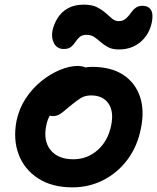

<svg xmlns="http://www.w3.org/2000/svg" viewBox="-20 -795 677 827"><path d="M292 12Q204 12 144.5 -26.5Q85 -65 60.5 -129.5Q36 -194 51 -274Q62 -327 90.5 -370.5Q119 -414 158 -445.5Q197 -477 238.5 -494Q280 -511 315 -511Q330 -511 343.5 -506.5Q357 -502 365 -492Q373 -482 370 -465Q363 -435 346 -411.5Q329 -388 287 -373Q259 -362 236.5 -344.5Q214 -327 199 -304.5Q184 -282 179 -253Q166 -188 198 -148.5Q230 -109 296 -109Q356 -109 401 -149Q446 -189 459 -256Q471 -315 447 -349.5Q423 -384 372 -384Q346 -384 327 -372Q308 -360 284 -340Q266 -325 254 -315Q242 -305 231.5 -300Q221 -295 206 -295Q190 -295 177.5 -310Q165 -325 171 -358Q177 -385 197.5 -411.5Q218 -438 248 -459.5Q278 -481 311.5 -494Q345 -507 376 -507Q459 -507 511 -472.5Q563 -438 583 -378.5Q603 -319 587 -242Q572 -165 529.5 -108Q487 -51 425.5 -19.5Q364 12 292 12ZM255 -584Q226 -584 213 -608Q200 -632 206 -663Q212 -691 228 -717Q244 -743 272 -759Q300 -775 341 -775Q376 -775 397.5 -764Q419 -753 434.5 -739.5Q450 -726 462.5 -715Q475 -704 491 -704Q506 -704 516 -710.5Q526 -717 534 -727Q542 -737 549.5 -747Q557 -757 567.5 -763.5Q578 -770 593 -770Q619 -770 630 -752.5Q641 -735 634 -699Q623 -646 585 -614Q547 -582 493 -582Q464 -582 446 -591.5Q428 -601 414 -613.5Q400 -626 386 -635.5Q372 -645 353 -645Q334 -645 323.5 -636Q313 -627 305 -614.5Q297 -602 286 -593Q275 -584 255 -584Z"/></svg>

Font: Shantell Sans SemiBold
Style: Italic
Weight: 600
Italic angle: -11°
Designer: Stephen Nixon, Anya Danilova, Shantell Martin
Foundry: Arrow Type
Version: Version 1.011;[c5ecc13dd]